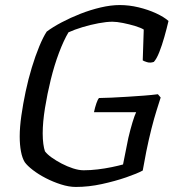

<svg xmlns="http://www.w3.org/2000/svg" viewBox="-20 -740 709 760"><path d="M280 0Q253 0 221.5 -10Q190 -20 161 -35Q132 -50 110 -67Q88 -84 78 -98Q68 -114 63 -140.5Q58 -167 58 -200Q58 -236 64.5 -282Q71 -328 81.5 -377.5Q92 -427 106 -473Q120 -519 135.5 -556.5Q151 -594 165 -615Q189 -633 224 -651.5Q259 -670 298.5 -685.5Q338 -701 378.5 -710.5Q419 -720 454 -720Q491 -720 528.5 -711Q566 -702 597.5 -687.5Q629 -673 647 -657Q640 -627 630.5 -593.5Q621 -560 610.5 -533.5Q600 -507 589 -495Q575 -490 562 -494Q549 -498 545 -501L549 -623Q538 -630 515 -637Q492 -644 467 -649Q442 -654 425 -654Q402 -654 370 -648Q338 -642 306.5 -632.5Q275 -623 251 -612Q232 -580 213.5 -531Q195 -482 181 -425Q167 -368 158 -312Q149 -256 149 -212Q149 -189 151.5 -170.5Q154 -152 158 -141Q167 -129 184.5 -116.5Q202 -104 224 -92.5Q246 -81 269 -73.5Q292 -66 311 -66Q338 -66 367 -69.5Q396 -73 422.5 -78.5Q449 -84 467 -89L488 -194Q496 -228 504.5 -256Q513 -284 519 -296H352Q356 -315 361.5 -331Q367 -347 372 -352Q391 -352 421 -353.5Q451 -355 484.5 -357Q518 -359 550 -361.5Q582 -364 605 -367L616 -354Q610 -335 600 -303.5Q590 -272 579.5 -230.5Q569 -189 559 -140L545 -65Q523 -53 479.5 -38Q436 -23 383.5 -11.5Q331 0 280 0Z"/></svg>

Font: Texturina 12pt Light
Style: Italic
Weight: 300
Italic angle: -11°
Designer: Guillermo Torres Carreño
Foundry: Omnibus-Type
Version: Version 1.002